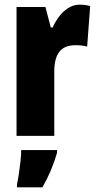

<svg xmlns="http://www.w3.org/2000/svg" viewBox="-20 -583 415 824"><path d="M322 -563Q332 -563 342 -562Q352 -561 367 -557L354 -383Q335 -389 304 -389Q256 -389 234.5 -360.5Q213 -332 213 -278V0H51V-553H175L198 -465H206Q216 -488 232.5 -510.5Q249 -533 272 -548Q295 -563 322 -563ZM225 72Q202 152 162 221H53V207Q57 190 61 163Q65 136 68 108.5Q71 81 71 61H225Z"/></svg>

Font: Noto Sans Tamil ExtraCondensed Black
Style: Regular
Weight: 900
Width: 2
Designer: Jelle Bosma - Monotype Design Team
Foundry: Monotype Imaging Inc.
Version: Version 2.004; ttfautohint (v1.8.4.7-5d5b)